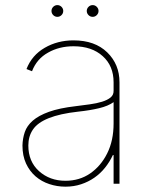

<svg xmlns="http://www.w3.org/2000/svg" viewBox="-20 -710 581 742"><path d="M66.8 0ZM233 11.4Q200.6 11.4 170.6 1.4Q140.6 -8.5 117.5 -28.4Q94.5 -48.3 80.6 -78.1Q66.8 -108 66.8 -147.7Q67.5 -175.1 75.8 -199.6Q84.2 -224.1 106.7 -243.8Q129.3 -263.5 169.2 -277.9Q209.2 -292.3 272.7 -299.7Q300.4 -303.3 326.9 -306.8Q353.3 -310.4 374.1 -316.8Q394.9 -323.2 407.1 -333.1Q419.4 -343 419 -359.4V-392Q419 -455.3 377.1 -492.9Q334.9 -531.2 264.2 -531.2Q208.8 -531.2 165.8 -506.7Q122.2 -482.6 103.7 -434.7L82.4 -443.2Q103 -496.4 152.7 -525.2Q202.1 -554 264.2 -554Q346.9 -554 394.5 -507.5Q441.8 -461.3 441.8 -392V0H419V-110.8H416.2Q403.8 -84.2 385.8 -61.8Q367.9 -39.4 344.6 -23.3Q321.4 -7.1 293.3 2.1Q265.3 11.4 233 11.4ZM233 -11.4Q287.3 -11.4 328.5 -39.8Q370 -68.5 394.2 -117.2Q419 -166.5 419 -233V-315.3Q398.4 -300.4 363.3 -291.9Q328.1 -283.4 281.2 -278.4Q142.8 -263.1 106.9 -208.8Q89.5 -182.9 89.5 -147.7Q89.5 -85.9 130.7 -48.7Q172.2 -11.4 233 -11.4ZM201.7 -644.9Q192.5 -644.9 185.7 -651.6Q179 -658.4 179 -667.6Q179 -676.8 185.7 -683.6Q192.5 -690.3 201.7 -690.3Q210.9 -690.3 217.7 -683.6Q224.4 -676.8 224.4 -667.6Q224.4 -658.4 217.7 -651.6Q210.9 -644.9 201.7 -644.9ZM338.1 -644.9Q328.8 -644.9 322.1 -651.6Q315.3 -658.4 315.3 -667.6Q315.3 -676.8 322.1 -683.6Q328.8 -690.3 338.1 -690.3Q347.3 -690.3 354 -683.6Q360.8 -676.8 360.8 -667.6Q360.8 -658.4 354 -651.6Q347.3 -644.9 338.1 -644.9Z"/></svg>

Font: Linik Sans Thin
Style: Regular
Weight: 100
Designer: Fonts by Rasmus Andersson / Changes by Cristiano Sobral with parts from Marc Monis
Foundry: rsms
Version: Version 3.020; ttfautohint (v1.6)